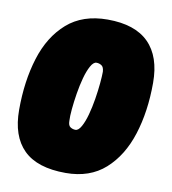

<svg xmlns="http://www.w3.org/2000/svg" viewBox="-69 -622 619 691"><g transform="rotate(10 240.5 -276.0)"><path d="M216 9Q112 9 62 -40.5Q12 -90 12 -186Q12 -291 38.5 -376Q65 -461 122 -511Q179 -561 270 -561Q370 -561 420 -511Q470 -461 470 -365Q470 -260 443 -175.5Q416 -91 360 -41Q304 9 216 9ZM224 -150Q235 -150 245 -168Q255 -186 262.5 -213.5Q270 -241 275 -272Q280 -303 282.5 -330Q285 -357 285 -373Q284 -390 275.5 -395.5Q267 -401 257 -401Q246 -401 236 -383Q226 -365 218.5 -337.5Q211 -310 206 -279Q201 -248 198.5 -221Q196 -194 197 -178Q197 -161 205.5 -155.5Q214 -150 224 -150Z"/></g></svg>

Font: Georama SemiCondensed Black
Style: Italic
Weight: 900
Width: 4
Italic angle: -9°
Designer: Jean-Baptiste Levee
Foundry: Production Type
Version: Version 1.000